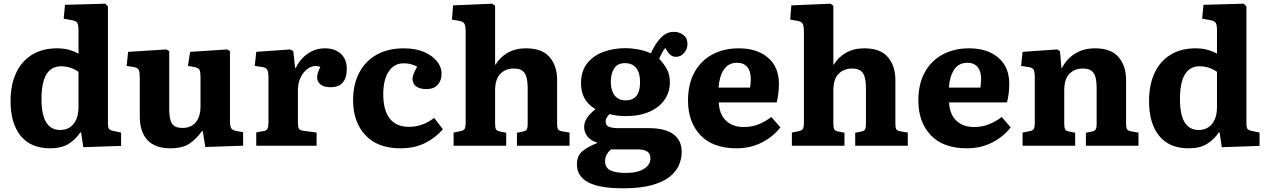

<svg xmlns="http://www.w3.org/2000/svg" viewBox="-20 -787 6847 1037"><path d="M251 14Q146 14 91.5 -53.5Q37 -121 37 -241Q37 -328 66.5 -392Q96 -456 152.5 -491Q209 -526 288 -526Q323 -526 352.5 -518Q382 -510 404 -497V-623Q404 -653 397 -664Q390 -675 363 -679L324 -686L331 -761L549 -767L563 -752V-122Q563 -99 568.5 -91Q574 -83 596 -79L634 -71V1L430 8L418 -72H414Q389 -34 350.5 -10Q312 14 251 14ZM305 -85Q351 -85 377.5 -118Q404 -151 404 -209V-399Q384 -413 360.5 -421Q337 -429 310 -429Q204 -429 204 -252Q204 -85 305 -85Z M899 14Q818 14 776.5 -30.5Q735 -75 735 -157V-363Q735 -395 730 -408Q725 -421 702 -425L664 -431L672 -507L879 -520L894 -511V-198Q894 -140 910 -118Q926 -96 965 -96Q1012 -96 1037.5 -126.5Q1063 -157 1063 -215V-364Q1063 -400 1057 -410.5Q1051 -421 1029 -425L995 -431L1007 -507L1207 -520L1222 -511V-135Q1222 -106 1228.5 -95Q1235 -84 1254 -80L1293 -73V0L1089 7L1075 -79H1071Q1042 -38 1004.5 -12Q967 14 899 14Z M1364 0V-72L1404 -79Q1420 -82 1425 -92Q1430 -102 1430 -128V-363Q1430 -396 1424.5 -408.5Q1419 -421 1397 -425L1356 -431L1364 -507L1548 -520L1564 -511L1574 -420H1577Q1601 -469 1642.5 -497.5Q1684 -526 1735 -526Q1789 -526 1821 -496.5Q1853 -467 1853 -417Q1853 -316 1766 -316Q1729 -316 1711 -331Q1693 -346 1693 -368Q1693 -380 1696.5 -392Q1700 -404 1710 -426Q1681 -437 1653 -422.5Q1625 -408 1607 -375.5Q1589 -343 1589 -299V-126Q1589 -102 1594 -92.5Q1599 -83 1617 -81L1690 -71V0Z M2142 14Q2020 14 1953.5 -57Q1887 -128 1887 -246Q1887 -330 1919.5 -393Q1952 -456 2013.5 -491Q2075 -526 2161 -526Q2224 -526 2269.5 -506.5Q2315 -487 2340 -456Q2365 -425 2365 -388Q2365 -354 2345 -330Q2325 -306 2282 -306Q2247 -306 2227.5 -320.5Q2208 -335 2208 -362Q2208 -373 2213.5 -387Q2219 -401 2233 -427Q2216 -436 2199.5 -440.5Q2183 -445 2159 -445Q2109 -445 2079.5 -401Q2050 -357 2050 -278Q2050 -192 2085 -147Q2120 -102 2188 -102Q2224 -102 2257 -113Q2290 -124 2325 -150L2372 -89Q2334 -44 2277 -15Q2220 14 2142 14Z M2430 0V-71L2468 -79Q2484 -82 2489.5 -91Q2495 -100 2495 -125V-614Q2495 -648 2488 -659.5Q2481 -671 2457 -675L2421 -681L2427 -758L2639 -767L2654 -756V-441L2656 -437Q2680 -478 2722 -502Q2764 -526 2821 -526Q2908 -526 2948.5 -478.5Q2989 -431 2989 -355V-117Q2989 -96 2994.5 -88Q3000 -80 3020 -77L3056 -71V0H2772V-70L2802 -76Q2819 -79 2824.5 -87Q2830 -95 2830 -119V-313Q2830 -369 2813 -393Q2796 -417 2756 -417Q2711 -417 2682.5 -388.5Q2654 -360 2654 -298V-122Q2654 -99 2658.5 -89.5Q2663 -80 2679 -77L2714 -70V0Z M3345 230Q3217 230 3156.5 197.5Q3096 165 3096 101Q3096 53 3127.5 28Q3159 3 3205 -14V-17Q3169 -28 3152 -51Q3135 -74 3135 -100Q3135 -125 3148.5 -147Q3162 -169 3194 -196V-199Q3158 -220 3138 -254.5Q3118 -289 3118 -338Q3118 -401 3150 -443Q3182 -485 3237 -506Q3292 -527 3360 -527Q3387 -527 3425 -520.5Q3463 -514 3495 -499Q3520 -553 3550 -584Q3580 -615 3620 -615Q3648 -615 3670.5 -598.5Q3693 -582 3693 -549Q3693 -522 3675 -501Q3657 -480 3631 -480Q3616 -480 3604.5 -488Q3593 -496 3584 -510L3573 -528Q3563 -516 3555.5 -501Q3548 -486 3540 -470Q3564 -445 3581 -415Q3598 -385 3598 -342Q3598 -290 3569.5 -248.5Q3541 -207 3487.5 -183.5Q3434 -160 3360 -160Q3334 -160 3311.5 -163Q3289 -166 3272 -171Q3251 -149 3251 -132Q3251 -109 3269.5 -102Q3288 -95 3319 -95H3483Q3573 -95 3617.5 -61.5Q3662 -28 3662 34Q3662 69 3647.5 103.5Q3633 138 3598.5 166.5Q3564 195 3502 212.5Q3440 230 3345 230ZM3359 -245Q3437 -245 3437 -342Q3437 -395 3415.5 -420.5Q3394 -446 3356 -446Q3315 -446 3297 -417.5Q3279 -389 3279 -344Q3279 -299 3299.5 -272Q3320 -245 3359 -245ZM3361 147Q3423 147 3458 125Q3493 103 3493 67Q3493 20 3425 20H3280Q3248 47 3248 84Q3248 118 3275.5 132.5Q3303 147 3361 147Z M3958 14Q3830 14 3763 -57Q3696 -128 3696 -244Q3696 -333 3730.5 -396Q3765 -459 3827 -492.5Q3889 -526 3970 -526Q4069 -526 4128 -475.5Q4187 -425 4187 -334Q4187 -283 4175 -234H3862Q3865 -170 3901 -135.5Q3937 -101 3996 -101Q4041 -101 4077 -115.5Q4113 -130 4146 -155L4195 -99Q4156 -49 4095 -17.5Q4034 14 3958 14ZM3861 -314H4031Q4035 -335 4035 -361Q4035 -402 4016 -425Q3997 -448 3961 -448Q3914 -448 3889.5 -411Q3865 -374 3861 -314Z M4257 0V-71L4295 -79Q4311 -82 4316.5 -91Q4322 -100 4322 -125V-614Q4322 -648 4315 -659.5Q4308 -671 4284 -675L4248 -681L4254 -758L4466 -767L4481 -756V-441L4483 -437Q4507 -478 4549 -502Q4591 -526 4648 -526Q4735 -526 4775.5 -478.5Q4816 -431 4816 -355V-117Q4816 -96 4821.5 -88Q4827 -80 4847 -77L4883 -71V0H4599V-70L4629 -76Q4646 -79 4651.5 -87Q4657 -95 4657 -119V-313Q4657 -369 4640 -393Q4623 -417 4583 -417Q4538 -417 4509.5 -388.5Q4481 -360 4481 -298V-122Q4481 -99 4485.5 -89.5Q4490 -80 4506 -77L4541 -70V0Z M5202 14Q5074 14 5007 -57Q4940 -128 4940 -244Q4940 -333 4974.5 -396Q5009 -459 5071 -492.5Q5133 -526 5214 -526Q5313 -526 5372 -475.5Q5431 -425 5431 -334Q5431 -283 5419 -234H5106Q5109 -170 5145 -135.5Q5181 -101 5240 -101Q5285 -101 5321 -115.5Q5357 -130 5390 -155L5439 -99Q5400 -49 5339 -17.5Q5278 14 5202 14ZM5105 -314H5275Q5279 -335 5279 -361Q5279 -402 5260 -425Q5241 -448 5205 -448Q5158 -448 5133.5 -411Q5109 -374 5105 -314Z M5503 0V-71L5543 -79Q5558 -82 5563.5 -91Q5569 -100 5569 -127V-366Q5569 -398 5563 -410Q5557 -422 5534 -425L5495 -431L5503 -507L5690 -520L5705 -511L5713 -420H5716Q5741 -469 5786.5 -497.5Q5832 -526 5894 -526Q5981 -526 6021.5 -478.5Q6062 -431 6062 -355V-118Q6062 -97 6067.5 -88.5Q6073 -80 6092 -77L6129 -71V0H5845V-70L5875 -76Q5892 -79 5897.5 -87.5Q5903 -96 5903 -118V-313Q5903 -370 5886 -393.5Q5869 -417 5829 -417Q5784 -417 5756 -388.5Q5728 -360 5728 -298V-121Q5728 -99 5732.5 -89.5Q5737 -80 5752 -77L5787 -70V0Z M6400 14Q6295 14 6240.5 -53.5Q6186 -121 6186 -241Q6186 -328 6215.5 -392Q6245 -456 6301.5 -491Q6358 -526 6437 -526Q6472 -526 6501.5 -518Q6531 -510 6553 -497V-623Q6553 -653 6546 -664Q6539 -675 6512 -679L6473 -686L6480 -761L6698 -767L6712 -752V-122Q6712 -99 6717.5 -91Q6723 -83 6745 -79L6783 -71V1L6579 8L6567 -72H6563Q6538 -34 6499.5 -10Q6461 14 6400 14ZM6454 -85Q6500 -85 6526.5 -118Q6553 -151 6553 -209V-399Q6533 -413 6509.5 -421Q6486 -429 6459 -429Q6353 -429 6353 -252Q6353 -85 6454 -85Z"/></svg>

Font: Literata
Style: Bold
Weight: 700
Designer: Latin by Veronika Burian and Jose Scaglione. Greek by Irene Vlachou. Cyrillic by Vera Evstafieva.
Foundry: TypeTogether
Version: Version 3.103; ttfautohint (v1.8.4.7-5d5b);gftools[0.9.29]